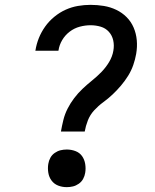

<svg xmlns="http://www.w3.org/2000/svg" viewBox="-20 -763 640 791"><path d="M231 -221Q235 -244 241 -268.5Q247 -293 258.5 -315.5Q270 -338 285.5 -358.5Q301 -379 320 -397Q339 -415 359.5 -431.5Q380 -448 398 -466.5Q416 -485 429.5 -507.5Q443 -530 447 -554Q451 -576 446.5 -596.5Q442 -617 428.5 -632Q415 -647 395 -653Q375 -659 353 -659Q331 -659 308.5 -653Q286 -647 267 -632.5Q248 -618 236 -597.5Q224 -577 221 -555L220 -554H125L126 -555Q130 -581 140 -606Q150 -631 166 -653.5Q182 -676 204 -694Q226 -712 250.5 -723Q275 -734 301 -738.5Q327 -743 353 -743Q381 -743 408 -738.5Q435 -734 459 -722.5Q483 -711 501.5 -692.5Q520 -674 530.5 -649.5Q541 -625 543.5 -597.5Q546 -570 541 -541Q537 -518 529 -495Q521 -472 508 -451Q495 -430 478.5 -410.5Q462 -391 444 -374Q426 -357 405.5 -342Q385 -327 368 -308.5Q351 -290 342 -267Q333 -244 329 -221ZM255 8Q236 8 219.5 1.5Q203 -5 192.5 -19Q182 -33 179 -51.5Q176 -70 179 -88Q181 -101 187.5 -113Q194 -125 205.5 -133Q217 -141 229.5 -144Q242 -147 255 -147Q274 -147 291 -140.5Q308 -134 318 -120Q328 -106 331 -87.5Q334 -69 331 -51Q329 -38 322.5 -26Q316 -14 304.5 -6Q293 2 280.5 5Q268 8 255 8Z"/></svg>

Font: Iosevka Etoile Medium
Style: Italic
Weight: 500
Italic angle: -9°
Designer: Belleve Invis
Foundry: Belleve Invis
Version: Version 22.1.2; ttfautohint (v1.8.4)